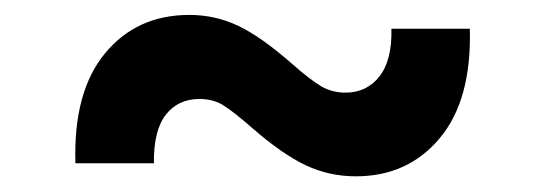

<svg xmlns="http://www.w3.org/2000/svg" viewBox="-20 -416 712 251"><path d="M78.6 -202.6Q75.7 -295.9 117.2 -346.2Q158.7 -396.5 227.5 -396.5Q261.7 -396.5 291.7 -382.1Q321.8 -367.7 361.3 -333Q385.7 -311.5 399.9 -303.2Q414.1 -294.9 431.6 -294.9Q459.5 -294.9 476.1 -316.2Q492.7 -337.4 491.7 -378.4H594.2Q596.7 -285.2 554.9 -235.4Q513.2 -185.5 445.3 -185.5Q410.2 -185.5 379.6 -200Q349.1 -214.4 310.5 -248Q284.2 -271 271.2 -278.8Q258.3 -286.6 240.7 -286.6Q212.9 -286.6 196.8 -266.1Q180.7 -245.6 181.2 -202.6Z"/></svg>

Font: Interop SemBd
Style: Regular
Weight: 600
Designer: Rasmus Andersson, Google, Jang Haemin
Foundry: jhaemin
Version: Version 1.007